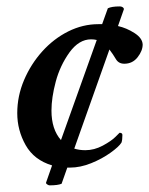

<svg xmlns="http://www.w3.org/2000/svg" viewBox="-20 -510 460 592"><path d="M169.9 56.6Q158.2 61.5 132.8 61.5Q129.9 61.5 125.5 58.6Q121.1 55.7 122.1 52.7L140.6 0Q85 -16.6 59.1 -62.5Q33.2 -108.4 33.2 -161.1Q33.2 -213.9 54.2 -263.2Q75.2 -312.5 110.4 -351.6Q145.5 -390.6 190.4 -413.1Q235.4 -435.5 283.2 -435.5Q289.1 -435.5 294.9 -435.5L312.5 -484.4Q324.2 -490.2 348.6 -490.2Q355.5 -490.2 359.4 -486.8Q363.3 -483.4 361.3 -479.5L343.8 -429.7Q370.1 -423.8 394.5 -408.2Q418.9 -392.6 419.9 -373Q419.9 -353.5 404.3 -333.5Q388.7 -313.5 363.3 -313.5Q345.7 -313.5 337.4 -327.6Q329.1 -341.8 317.4 -357.4L209 -51.8Q224.6 -46.9 243.2 -46.9Q270.5 -46.9 296.9 -61Q323.2 -75.2 335.9 -87.9L348.6 -100.6Q357.4 -100.6 357.4 -93.8Q357.4 -78.1 354.5 -70.3Q346.7 -57.6 320.8 -39.1Q294.9 -20.5 261.2 -6.8Q227.5 6.8 195.3 6.8Q191.4 6.8 187.5 6.8ZM138.7 -168.9Q138.7 -111.3 168 -78.1L278.3 -386.7Q270.5 -388.7 260.7 -388.7Q223.6 -388.7 194.3 -348.6Q165 -307.6 151.9 -258.3Q138.7 -209 138.7 -168.9Z"/></svg>

Font: Crimson Text SemiBold
Style: Italic
Weight: 600
Italic angle: -11°
Designer: Sebastian Kosch
Foundry: Sebastian Kosch
Version: Version 1.100; ttfautohint (v1.8.4)